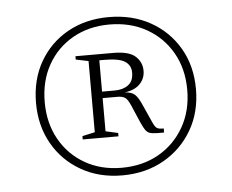

<svg xmlns="http://www.w3.org/2000/svg" viewBox="-39 -725 624 516"><g transform="rotate(-5 273.0 -466.5)"><path d="M271.5 -680Q334.5 -680 383.5 -652.8Q432.5 -625.5 460.5 -577.5Q488.5 -529.5 488.5 -467Q488.5 -405 460.5 -356.8Q432.5 -308.5 383.5 -280.8Q334.5 -253 271.5 -253Q209 -253 160.5 -280.8Q112 -308.5 84.5 -356.8Q57 -405 57 -467Q57 -529.5 84.5 -577.5Q112 -625.5 160.5 -652.8Q209 -680 271.5 -680ZM271.5 -660Q216 -660 172.8 -635.5Q129.5 -611 105 -567.5Q80.5 -524 80.5 -467Q80.5 -410.5 105 -366.8Q129.5 -323 172.8 -298.2Q216 -273.5 271.5 -273.5Q328 -273.5 371.5 -298.2Q415 -323 440 -366.8Q465 -410.5 465 -467Q465 -524 440 -567.5Q415 -611 371.5 -635.5Q328 -660 271.5 -660ZM207.5 -567 173.5 -574V-583H275.5Q318 -583 335.2 -567.2Q352.5 -551.5 352.5 -528Q352.5 -508 338.8 -493.2Q325 -478.5 297.5 -474.5Q315 -473.5 323.8 -465.8Q332.5 -458 340.5 -440L362.5 -391Q369 -375.5 374.8 -372Q380.5 -368.5 393 -369V-358Q371.5 -357.5 360.8 -359Q350 -360.5 344.5 -367.5Q339 -374.5 332 -390L312 -436.5Q304 -455.5 296.5 -460Q289 -464.5 277 -464.5H236.5V-375L270 -367.5V-358.5H173.5V-367.5L207.5 -375ZM250 -566.5H236.5V-482H270.5Q293 -482 307.2 -492.5Q321.5 -503 321.5 -526Q321.5 -545.5 305.8 -556Q290 -566.5 250 -566.5Z"/></g></svg>

Font: Newsreader Text ExtraLight
Style: Regular
Weight: 275
Designer: Hugues Gentile
Foundry: Production Type
Version: Version 1.001